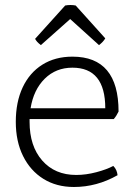

<svg xmlns="http://www.w3.org/2000/svg" viewBox="-20 -736 538 766"><path d="M434 -261H98V-250Q98 -153 148.5 -95.5Q199 -38 284 -38Q323 -38 364.5 -49Q406 -60 432 -74Q440 -66 444 -56.5Q448 -47 449 -37Q366 10 275 10Q205 10 153 -22.5Q101 -55 72 -113.5Q43 -172 43 -250Q43 -329 70.5 -387.5Q98 -446 149 -478Q200 -510 269 -510Q453 -510 453 -291Q445 -274 434 -261ZM102 -304H400Q400 -466 269 -466Q203 -466 158.5 -422Q114 -378 102 -304ZM375 -556 260 -660 143 -556Q133 -564 128.5 -569Q124 -574 120 -581L240 -714Q244 -715 250 -715.5Q256 -716 261 -716Q266 -716 272 -715.5Q278 -715 282 -714L400 -583Q392 -569 375 -556Z"/></svg>

Font: Scope One
Style: Regular
Weight: 400
Designer: Dalton Maag Ltd
Foundry: Dalton Maag Ltd
Version: Version 1.002; ttfautohint (v1.4.1) -l 11 -r 50 -G 50 -x 14 